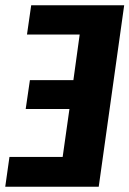

<svg xmlns="http://www.w3.org/2000/svg" viewBox="-40 -713 494 733"><path d="M79.1 -692.9H434.1L336.9 0H-20L-3.9 -113.8H199.2L225.1 -296.9H58.1L74.2 -407.2H240.2L264.2 -581.1H63Z"/></svg>

Font: Fira Sans Compressed
Style: Bold Italic
Weight: 700
Width: 3
Italic angle: -8°
Designer: Carrois Corporate & Edenspiekermann AG
Foundry: Carrois Corporate GbR & Edenspiekermann AG
Version: Version 4.203;PS 004.203;hotconv 1.0.88;makeotf.lib2.5.64775